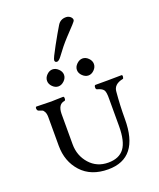

<svg xmlns="http://www.w3.org/2000/svg" viewBox="-158 -955 879 1063"><g transform="rotate(-20 281.5 -423.0)"><path d="M258 -666Q242 -644 231 -644Q218 -644 218 -657Q218 -667 253.5 -731.5Q289 -796 311 -832Q328 -860 362 -859Q370 -859 378 -855Q386 -851 391 -844.5Q396 -838 396 -831Q396 -824 379.5 -807Q363 -790 327.5 -751.5Q292 -713 258 -666ZM80 -204V-372Q80 -392 74 -403.5Q68 -415 62 -417.5Q56 -420 41 -425Q37 -426 34.5 -432Q32 -438 33 -444Q34 -450 39 -450Q55 -450 82 -449Q109 -448 126 -448Q138 -448 156 -449Q174 -450 195 -450Q201 -450 201 -439Q201 -428 195 -426Q156 -421 155 -365V-185Q155 -118 197.5 -70Q240 -22 307 -22Q371 -22 401 -62Q431 -102 431 -193V-350Q432 -393 422.5 -405.5Q413 -418 386 -425Q379 -427 379.5 -439Q380 -451 387 -451H459Q474 -451 499 -451.5Q524 -452 540 -452Q546 -452 545 -441.5Q544 -431 540 -430Q484 -419 482 -375Q475 -298 475 -217Q475 13 294 13Q193 13 136.5 -49Q80 -111 80 -204ZM334 -597.5Q350 -613 368.5 -613Q387 -613 402.5 -597.5Q418 -582 418 -563Q418 -544 402.5 -528.5Q387 -513 368.5 -513Q350 -513 334 -528.5Q318 -544 318 -563Q318 -582 334 -597.5ZM157.5 -597.5Q173 -613 191.5 -613Q210 -613 226 -597.5Q242 -582 242 -563Q242 -544 226 -528.5Q210 -513 191.5 -513Q173 -513 157.5 -528.5Q142 -544 142 -563Q142 -582 157.5 -597.5Z"/></g></svg>

Font: EB Garamond
Style: SC
Weight: 400
Version: Version 000.010